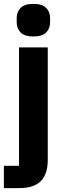

<svg xmlns="http://www.w3.org/2000/svg" viewBox="-29 -769 335 989"><path d="M69 -525H217V56Q217 126 182 163Q147 200 69 200H-9V85H69ZM143 -581Q98 -581 77.5 -601.5Q57 -622 57 -654V-676Q57 -708 77.5 -728.5Q98 -749 143 -749Q188 -749 208.5 -728.5Q229 -708 229 -676V-654Q229 -622 208.5 -601.5Q188 -581 143 -581Z"/></svg>

Font: IBMPlexSans-Bold
Style: Bold
Weight: 700
Designer: Mike Abbink, Paul van der Laan, Pieter van Rosmalen
Foundry: Bold Monday
Version: Version 3.1